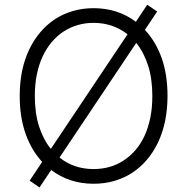

<svg xmlns="http://www.w3.org/2000/svg" viewBox="-20 -772 797 817"><path d="M63.9 -363.6Q63.9 -477.3 104.4 -561.4Q124.3 -603 152.2 -635.7Q180 -668.3 214.8 -690.9Q249.6 -713.4 290.8 -725.3Q332 -737.2 378.2 -737.2Q481.2 -737.2 558.2 -679.3L606.5 -751.8L648.8 -723L596.6 -644.9Q643.1 -594.8 668 -524.9Q692.8 -454.9 692.8 -363.6Q692.8 -251.8 652.7 -166.2Q632.5 -124.3 604.4 -91.4Q576.3 -58.6 541.4 -36Q506.4 -13.5 465.4 -1.8Q424.4 9.9 378.2 9.9Q275.2 9.9 197.8 -48.7L148.1 25.6L106.2 -3.2L159.4 -83.1Q113.6 -132.8 88.8 -203.1Q63.9 -273.4 63.9 -363.6ZM378.2 -52.6Q450.6 -52.6 506.7 -89.5Q535.2 -108.3 557.7 -134.9Q580.3 -161.6 595.9 -196Q611.5 -230.5 619.9 -272.4Q628.2 -314.3 628.2 -363.6Q628.2 -436.8 610.1 -493.3Q592 -549.7 559.7 -589.5L233.3 -101.6Q294.7 -52.6 378.2 -52.6ZM128.2 -363.6Q128.2 -290.5 146.1 -234.4Q164.1 -178.3 196.4 -138.5L522.7 -626.1Q460.2 -674.7 378.2 -674.7Q307.5 -674.7 250.4 -637.8Q222.3 -619.3 199.8 -592.5Q177.2 -565.7 161.2 -531.2Q145.2 -496.8 136.7 -454.7Q128.2 -412.6 128.2 -363.6Z"/></svg>

Font: Inter P Light
Style: Regular
Weight: 300
Designer: Rasmus Andersson
Foundry: rsms
Version: Version 3.018;git-588b23468